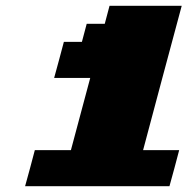

<svg xmlns="http://www.w3.org/2000/svg" viewBox="-20 -895 665 665"><path d="M66.9 -250H566.9Q572.8 -270.5 584 -312.3Q595.2 -354 600.6 -375H475.6Q497.6 -458 542.2 -624.8Q586.9 -791.5 609.4 -875H359.4L342.8 -812.5H280.3L263.7 -750H201.2Q195.8 -729.5 184.6 -687.7Q173.3 -646 167.5 -625H292.5Q281.2 -583.5 259 -500Q236.8 -416.5 225.6 -375H100.6Q95.2 -354 84 -312.3Q72.8 -270.5 66.9 -250Z"/></svg>

Font: Faithful 32x
Style: BoldOblique
Weight: 400
Foundry: Faithful Resource Pack
Version: Version 1.0; January 27, 2023